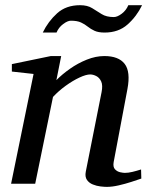

<svg xmlns="http://www.w3.org/2000/svg" viewBox="-20 -711 570 743"><path d="M526.9 -20Q511.7 -14.6 488.3 -7.1Q464.8 0.5 439.5 6.3Q414.1 12.2 393.1 12.2Q384.3 12.2 369.1 10.5Q354 8.8 339.4 2.9Q324.7 -2.9 316.4 -14.9Q308.1 -26.9 312 -46.9L373 -354Q378.4 -380.9 371.6 -395.8Q364.7 -410.6 352.5 -416.7Q340.3 -422.9 329.1 -422.9Q313 -422.9 287.4 -410.9Q261.7 -398.9 234.4 -379.2Q207 -359.4 185.1 -335.9L116.2 0H22.9L109.9 -424.8L25.9 -434.1V-462.9L176.8 -494.1H216.8L198.2 -400.9Q220.2 -423.3 250.7 -444.8Q281.2 -466.3 315.9 -480.2Q350.6 -494.1 383.8 -494.1Q439 -494.1 462.4 -463.9Q485.8 -433.6 473.1 -366.2L419.9 -84Q416.5 -64.9 425 -55.9Q433.6 -46.9 445.3 -44.4Q457 -42 462.9 -42Q476.6 -42 492.7 -45.9Q508.8 -49.8 525.9 -55.2ZM145.5 -585Q166.5 -628.4 201.2 -659.7Q235.8 -690.9 289.6 -690.9Q318.4 -690.9 336.7 -679.4Q355 -668 373.3 -656.5Q391.6 -645 420.4 -645Q434.1 -645 451.2 -658Q468.3 -670.9 476.6 -690.9H529.8Q508.8 -647.5 473.6 -616.2Q438.5 -585 384.8 -585Q360.8 -585 345.9 -591.8Q331.1 -598.6 319.6 -607.9Q308.1 -617.2 293.5 -624Q278.8 -630.9 254.4 -630.9Q241.7 -630.9 224.4 -617.9Q207 -605 198.7 -585Z"/></svg>

Font: Charis
Style: Italic
Weight: 400
Italic angle: -11°
Designer: Walt Agee, Miriam Martin, Annie Olsen, Victor Gaultney, Lorna Priest, Alan Ward, Bob Hallissy, Martin Hosken, Sharon Cor
Foundry: SIL Global
Version: Version 7.000